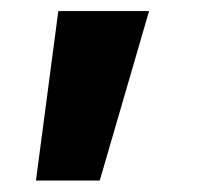

<svg xmlns="http://www.w3.org/2000/svg" viewBox="-20 -137 360 344"><path d="M44.4 186.5 84.5 -117.2H247.1L158.7 186.5Z"/></svg>

Font: Inter 20pt ExtraBold
Style: Regular
Weight: 800
Version: Version 4.001;git-66647c0bb